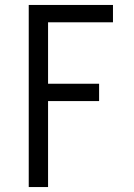

<svg xmlns="http://www.w3.org/2000/svg" viewBox="-20 -755 540 775"><path d="M96 0V-735H436V-665H174V-417H380V-347H174V0Z"/></svg>

Font: Iosevka Term Curly
Style: Regular
Weight: 400
Designer: Belleve Invis
Foundry: Belleve Invis
Version: Version 32.3.0